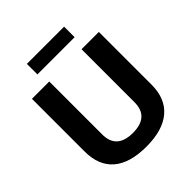

<svg xmlns="http://www.w3.org/2000/svg" viewBox="-239 -1039 1202 1202"><g transform="rotate(-45 362.0 -438.0)"><path d="M198.2 -886.2H527.8V-793H198.2ZM361.8 9.8Q215.8 9.8 140.9 -54.2Q65.9 -118.2 65.9 -242.2V-709H219.2V-240.2Q219.2 -111.3 361.8 -110.8Q504.9 -110.8 504.9 -240.2V-709H658.2V-242.2Q658.2 -119.1 582 -54.7Q505.9 9.8 361.8 9.8Z"/></g></svg>

Font: Sarala
Style: Bold
Weight: 700
Designer: Andres Torresi
Foundry: Huerta Tipografica
Version: Version 1.004;PS 001.003;hotconv 1.0.70;makeotf.lib2.5.58329